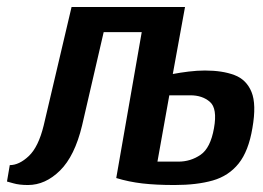

<svg xmlns="http://www.w3.org/2000/svg" viewBox="-20 -520 753 550"><path d="M60 10Q35 10 18 5Q1 0 0 0L8 -47Q35 -47 62.5 -73Q90 -99 105 -160L185 -500H510L475 -308Q496 -312 520.5 -315Q545 -318 567 -318Q617 -318 651.5 -305Q686 -292 700.5 -256.5Q715 -221 703 -153Q692 -87 663.5 -51.5Q635 -16 589.5 -3Q544 10 480 10Q427 10 388 5.5Q349 1 313 -10L386 -428H277L215 -160Q194 -73 152 -31.5Q110 10 60 10ZM431 -57H491Q526 -57 554.5 -76.5Q583 -96 593 -153Q603 -209 581.5 -228Q560 -247 525 -247H465Z"/></svg>

Font: Cuprum SemiBold
Style: Italic
Weight: 600
Italic angle: -10°
Version: Version 3.000